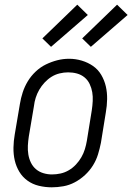

<svg xmlns="http://www.w3.org/2000/svg" viewBox="-20 -792 565 820"><path d="M201 8Q173 8 146 1.5Q119 -5 97.5 -20.5Q76 -36 62.5 -58.5Q49 -81 43 -107Q37 -133 37.5 -161.5Q38 -190 43 -218L65 -348Q69 -373 77 -397.5Q85 -422 98.5 -444.5Q112 -467 132 -486Q152 -505 175.5 -516.5Q199 -528 224 -534.5Q249 -541 275 -541Q303 -541 329.5 -533Q356 -525 377.5 -510Q399 -495 412.5 -472Q426 -449 432 -423Q438 -397 437.5 -368.5Q437 -340 432 -312L411 -182Q406 -157 398.5 -132.5Q391 -108 377 -85.5Q363 -63 343 -44.5Q323 -26 299.5 -13.5Q276 -1 250.5 3.5Q225 8 201 8ZM202 -47Q220 -47 238.5 -51Q257 -55 274 -65Q291 -75 304.5 -89.5Q318 -104 327.5 -120.5Q337 -137 342.5 -155Q348 -173 351 -191L372 -321Q375 -341 376 -360.5Q377 -380 374 -398Q371 -416 363 -433Q355 -450 341 -461.5Q327 -473 309 -478Q291 -483 271 -483Q253 -483 234.5 -478.5Q216 -474 200 -464Q184 -454 170.5 -439.5Q157 -425 147.5 -408.5Q138 -392 132.5 -374.5Q127 -357 125 -339L103 -209Q100 -189 99 -170Q98 -151 101 -132.5Q104 -114 112 -97.5Q120 -81 133.5 -69.5Q147 -58 165 -52.5Q183 -47 202 -47ZM368 -592 331 -628 480 -772 525 -728ZM198 -592 161 -628 310 -772 355 -728Z"/></svg>

Font: Iosevka Curly Slab LtObl
Style: Regular
Weight: 300
Italic angle: -9°
Monospace: yes
Designer: Belleve Invis
Foundry: Belleve Invis
Version: Version 11.0.0; ttfautohint (v1.8.3)